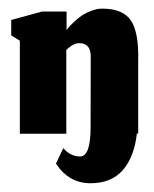

<svg xmlns="http://www.w3.org/2000/svg" viewBox="-20 -310 356 445"><path d="M189.7 114.7Q237.7 114.7 264.3 84.7Q291 54.7 297.3 -1L300.3 0V-169Q302 -234.7 283.5 -262.3Q265 -290 217.3 -290Q204.3 -290 191.2 -284.8Q178 -279.7 168.8 -273.3Q159.7 -267 151 -258.7Q142.3 -250.3 139.2 -246.5Q136 -242.7 134.3 -240.3V-283.3H77.7L6 -263.7V-228L26 -215.7V0H133.7V-194.3Q134.3 -195 136.2 -196.5Q138 -198 138.8 -198.7Q139.7 -199.3 141.5 -200.8Q143.3 -202.3 144.3 -203Q145.3 -203.7 147 -204.8Q148.7 -206 150 -206.5Q151.3 -207 153.2 -207.8Q155 -208.7 156.5 -209Q158 -209.3 159.8 -209.7Q161.7 -210 163.7 -210Q188.7 -210 190.3 -182.3L190 -42.3V-15.7Q190 52.7 165.7 52.7Q143.3 52.7 126.7 33.3L109.7 69.3Q139.7 114.7 189.7 114.7Z"/></svg>

Font: Jomhuria
Style: Regular
Weight: 400
Designer: Arabic design by Kourosh Beigpour, Latin design by Eben Sorkin, engineering by Lasse Fister and Khaled Hosney
Version: Version 1.0010